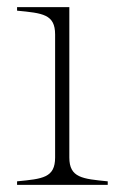

<svg xmlns="http://www.w3.org/2000/svg" viewBox="-20 -520 342 540"><path d="M28 -10V0H283V-10C212 -17 175 -20 175 -77V-500H28V-490C100 -483 135 -480 135 -423V-77C135 -20 100 -17 28 -10Z"/></svg>

Font: Sprat Thin
Style: Regular
Weight: 100
Designer: Ethan Nakache
Foundry: Collletttivo
Version: Version 2.000;Glyphs 3.2 (3217)